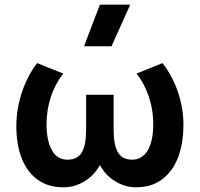

<svg xmlns="http://www.w3.org/2000/svg" viewBox="-20 -782 850 817"><path d="M250 15Q185 15 140.2 -17.2Q95.5 -49.5 72.5 -108Q49.5 -166.5 49.5 -245.5Q49.5 -292.5 59.8 -340Q70 -387.5 89.8 -432Q109.5 -476.5 138 -513.5L249 -469Q231.5 -446.5 218.2 -421.2Q205 -396 196 -368.5Q187 -341 182.5 -312Q178 -283 178 -253Q178 -185.5 200 -144.2Q222 -103 266.5 -102.5Q310.5 -102.5 328.5 -134.2Q346.5 -166 346.5 -229.5V-378.5H463.5V-229.5Q463.5 -166 481.5 -134.2Q499.5 -102.5 543.5 -102.5Q565.5 -103 582.2 -113.8Q599 -124.5 610 -144.2Q621 -164 626.5 -191.5Q632 -219 632 -253Q632 -293 624 -331Q616 -369 600.2 -404Q584.5 -439 561 -469L671.5 -513.5Q714.5 -458 737.5 -389.5Q760.5 -321 760.5 -250.5Q760.5 -191 747.5 -142.2Q734.5 -93.5 708.8 -58.2Q683 -23 645.8 -4Q608.5 15 560 15Q513 15 471.5 -9.8Q430 -34.5 405 -79.5Q380 -34.5 338.5 -9.8Q297 15 250 15ZM337.5 -585 405 -762H534L454.5 -585Z"/></svg>

Font: Geologica Medium
Style: Regular
Weight: 500
Designer: Sindre Bremnes, Frode Helland
Foundry: Monokrom Skriftforlag AS
Version: Version 1.010;gftools[0.9.28]